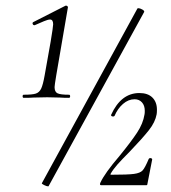

<svg xmlns="http://www.w3.org/2000/svg" viewBox="-20 -655 603 679"><path d="M64 -320Q94 -320 106.5 -324Q119 -328 125.5 -341.5Q132 -355 138 -389L159 -507Q168 -561 168 -569Q168 -586 157 -586Q150 -586 135.5 -580Q121 -574 103 -566H101Q97 -566 95.5 -570.5Q94 -575 98 -577L212 -635H214Q217 -635 219 -632.5Q221 -630 220 -628L179 -389Q173 -353 173 -347Q173 -330 183.5 -325Q194 -320 224 -320Q228 -320 228 -314.5Q228 -309 224 -309Q204 -309 192 -310L147 -311L99 -310Q86 -309 64 -309Q60 -309 60 -314.5Q60 -320 64 -320ZM150 4Q145 4 136 -0.5Q127 -5 128 -7L466 -625Q467 -626 469 -626Q475 -626 483 -621.5Q491 -617 490 -613L152 3Q152 4 150 4ZM335 -9Q350 -42 403 -104Q443 -153 464.5 -185.5Q486 -218 491 -250Q492 -254 492 -263Q492 -282 482 -293Q472 -304 456 -304Q434 -304 415 -287.5Q396 -271 385 -245Q383 -243 380 -243Q377 -243 374.5 -244.5Q372 -246 373 -249Q408 -326 473 -326Q503 -326 519 -310Q535 -294 535 -267Q535 -257 534 -251Q529 -223 506.5 -194.5Q484 -166 439 -119Q411 -91 395.5 -73.5Q380 -56 371 -40Q370 -37 372 -37Q432 -37 454 -40Q476 -43 484.5 -52.5Q493 -62 506 -93Q508 -96 511 -96Q514 -96 516.5 -94.5Q519 -93 518 -90L501 -3Q501 0 498 0H338Q331 0 335 -9Z"/></svg>

Font: Cormorant Infant
Style: Italic
Weight: 400
Italic angle: -10°
Designer: Christian Thalmann (Catharsis Fonts)
Foundry: Catharsis Fonts
Version: Version 4.000